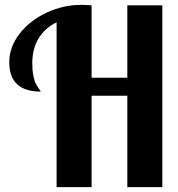

<svg xmlns="http://www.w3.org/2000/svg" viewBox="-20 -770 734 790"><path d="M356.9 -748V-450.2H503.9V-748H647.9V0H503.9V-376H356.9V0H212.9V-678.2Q164.6 -654.8 138.7 -611.8Q112.8 -568.8 112.8 -509.8Q112.8 -480.5 117.4 -458.3Q122.1 -436 127.2 -426.3Q132.3 -416.5 139.4 -406.2Q146.5 -396 147.9 -393.1Q18.1 -393.1 18.1 -514.2Q18.1 -576.2 60.3 -630.9Q102.5 -685.5 171.4 -717.8Q240.2 -750 314.9 -750Q330.6 -750 356.9 -748Z"/></svg>

Font: Lobster Two
Style: Bold
Weight: 700
Designer: Pablo Impallari
Foundry: Pablo Impallari. www.impallari.com
Version: Version 1.006